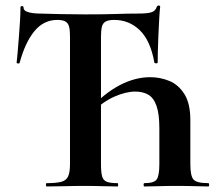

<svg xmlns="http://www.w3.org/2000/svg" viewBox="-20 -674 785 694"><path d="M149 0Q146 0 146 -6Q146 -12 149 -12Q184 -12 202 -17Q220 -22 226.5 -37Q233 -52 233 -81V-544Q233 -566 229.5 -578.5Q226 -591 216 -596.5Q206 -602 187 -602Q138 -602 104.5 -561.5Q71 -521 51 -447Q50 -444 45 -444.5Q40 -445 40 -448Q42 -462 44 -487.5Q46 -513 48.5 -543Q51 -573 52.5 -601Q54 -629 54 -647Q54 -652 59.5 -652Q65 -652 65 -647Q65 -637 75.5 -632.5Q86 -628 99.5 -626.5Q113 -625 122 -625Q157 -624 199.5 -623Q242 -622 288 -622Q358 -622 400 -623.5Q442 -625 481 -625Q512 -625 527 -629.5Q542 -634 547 -650Q549 -654 554 -654Q559 -654 559 -650Q557 -634 555.5 -605.5Q554 -577 552.5 -545.5Q551 -514 550.5 -487.5Q550 -461 550 -448Q550 -445 544.5 -445Q539 -445 538 -448Q524 -527 485.5 -564.5Q447 -602 393 -602Q373 -602 362.5 -596.5Q352 -591 348.5 -578Q345 -565 345 -542V-81Q345 -52 349 -37Q353 -22 366 -17Q379 -12 405 -12Q407 -12 407 -6Q407 0 405 0Q381 0 352 -1Q323 -2 288 -2Q248 -2 213 -1Q178 0 149 0ZM502 0Q499 0 499 -6Q499 -12 502 -12Q536 -12 546 -25Q556 -38 556 -81V-209Q556 -263 545.5 -292Q535 -321 515.5 -332Q496 -343 469 -343Q435 -343 393 -324.5Q351 -306 310 -265L298 -274Q357 -337 412.5 -366Q468 -395 523 -395Q559 -395 592 -381.5Q625 -368 646.5 -334Q668 -300 668 -240V-81Q668 -38 679.5 -25Q691 -12 733 -12Q736 -12 736 -6Q736 0 733 0Q716 0 687 -1Q658 -2 618 -2Q582 -2 552 -1Q522 0 502 0Z"/></svg>

Font: Cormorant Garamond Light
Style: Regular
Weight: 300
Designer: Christian Thalmann (Catharsis Fonts)
Foundry: Catharsis Fonts
Version: Version 4.001